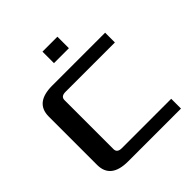

<svg xmlns="http://www.w3.org/2000/svg" viewBox="-220 -1015 1181 1181"><g transform="rotate(-45 370.0 -425.0)"><path d="M75 -120V-540Q75 -660 225 -660H685V-575H255Q215 -575 215 -543V-117Q215 -85 255 -85H685V0H225Q75 0 75 -120ZM330 -750V-850H460V-750Z"/></g></svg>

Font: Xolonium
Style: Regular
Weight: 400
Designer: Severin Meyer
Version: Version 4.2